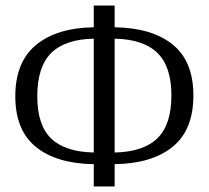

<svg xmlns="http://www.w3.org/2000/svg" viewBox="-20 -670 750 690"><path d="M114 -324Q114 -220 164 -172Q214 -124 317 -122V-531Q214 -529 164 -479.5Q114 -430 114 -324ZM596 -327Q596 -431 545.5 -480Q495 -529 392 -531V-122Q495 -124 545.5 -173Q596 -222 596 -327ZM392 -650V-572Q526 -570 600.5 -510Q675 -450 675 -327Q675 -203 600.5 -142.5Q526 -82 392 -80V0H317V-80Q183 -82 109 -142Q35 -202 35 -324Q35 -447 109.5 -508.5Q184 -570 317 -572V-650Z"/></svg>

Font: Arsenal
Style: Regular
Weight: 400
Designer: Andrij Shevchenko
Foundry: Stairsfor.com
Version: Version 1.000